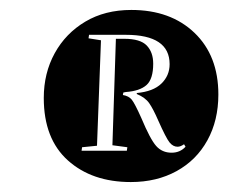

<svg xmlns="http://www.w3.org/2000/svg" viewBox="-20 -773 485 386"><path d="M243 -407Q165 -407 116.5 -450.5Q68 -494 68 -576Q68 -626 90 -666Q112 -706 151.5 -729.5Q191 -753 244 -753Q323 -753 371 -707Q419 -661 419 -583Q419 -531 397 -491Q375 -451 335 -429Q295 -407 243 -407ZM325 -466Q342 -466 353 -478L350 -483Q343 -478 337 -478Q328 -478 321 -486.5Q314 -495 298 -531Q288 -554 280 -565.5Q272 -577 255 -584V-586Q288 -589 304.5 -605Q321 -621 321 -644Q321 -703 233 -703H159L158 -696L183 -692L175 -480L145 -477L144 -470H235L236 -477L206 -481L213 -695H230Q262 -695 275 -681.5Q288 -668 288 -645Q288 -614 274.5 -602Q261 -590 233 -588L228 -587L227 -582Q239 -580 245 -572.5Q251 -565 264 -536Q282 -493 294 -479.5Q306 -466 325 -466Z"/></svg>

Font: Literata 72pt Light
Style: Italic
Weight: 300
Italic angle: -2°
Designer: Latin by Veronika Burian and Jose Scaglione. Greek by Irene Vlachou. Cyrillic by Vera Evstafieva
Foundry: TypeTogether
Version: Version 3.002